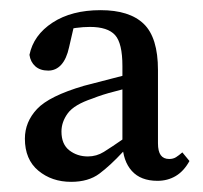

<svg xmlns="http://www.w3.org/2000/svg" viewBox="-20 -775 399 378"><path d="M290 -419Q257 -419 239.5 -438.5Q222 -458 221 -492V-494V-645Q221 -690 206.5 -706Q192 -722 157 -722Q144 -722 129 -720Q114 -718 96 -711L128 -734L116 -682Q111 -659 100.5 -647.5Q90 -636 75 -636Q59 -636 49.5 -644.5Q40 -653 38 -667Q46 -706 83.5 -730.5Q121 -755 178 -755Q235 -755 263 -728Q291 -701 291 -637V-493Q291 -477 296.5 -469.5Q302 -462 313 -462Q321 -462 326.5 -465.5Q332 -469 339 -475L353 -458Q342 -438 326 -428.5Q310 -419 290 -419ZM120 -417Q82 -417 55.5 -439Q29 -461 29 -502Q29 -535 53 -560.5Q77 -586 145 -606Q171 -613 199 -620Q227 -627 252 -634V-608Q230 -601 206 -595Q182 -589 162 -581Q126 -569 113.5 -552Q101 -535 101 -516Q101 -491 116.5 -479Q132 -467 153 -467Q170 -467 184.5 -476Q199 -485 225 -503L246 -496L222 -476Q197 -449 175.5 -433Q154 -417 120 -417Z"/></svg>

Font: Source Serif 4 18pt
Style: Regular
Weight: 400
Designer: Frank Grießhammer
Foundry: Adobe Systems Incorporated
Version: Version 4.004;hotconv 1.0.116;makeotfexe 2.5.65601